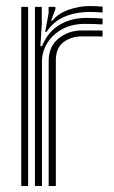

<svg xmlns="http://www.w3.org/2000/svg" viewBox="-20 -623 383 643"><path d="M97 0V-600H119.8L120 -542L115.2 -468.5H120.8Q140.2 -516.5 179.4 -539.8Q218.5 -563 269.2 -563Q282.5 -563 299.8 -562.4Q317 -561.8 323.5 -561V-541.2Q315 -542 296.6 -542.5Q278.2 -543 264.5 -543Q220 -543 187.8 -525Q155.5 -507 138 -478.2Q120.5 -449.5 120.5 -417.2V0ZM51.2 0V-600H74.2V0ZM143 0V-419Q143 -467.2 176 -494.1Q209 -521 254.8 -521Q271.2 -521 290.2 -521Q309.2 -521 323.5 -520.8V-500.8Q309.5 -501.2 289.9 -501.2Q270.2 -501.2 254.8 -501.2Q218.8 -501.2 192.9 -482Q167 -462.8 167 -421.2V0ZM131.2 -516.5 142.8 -578.5V-600H165.5L165.8 -593.2L151 -553.5H155.2Q174.5 -578 210.1 -590.4Q245.8 -602.8 280 -602.8Q288.5 -602.8 301.4 -602.2Q314.2 -601.8 323.5 -600.8V-581Q316 -581.8 303.8 -582.4Q291.5 -583 281 -583Q234.2 -583 196.6 -567.2Q159 -551.5 136.2 -516.5Z"/></svg>

Font: Big Shoulders Inline Text Thin
Style: Bold
Weight: 700
Version: Version 2.002